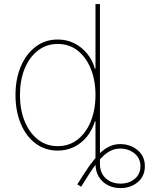

<svg xmlns="http://www.w3.org/2000/svg" viewBox="-20 -748 771 968"><path d="M587.4 200.2Q551.3 200.2 522.7 185.1Q494.1 169.9 477.8 142.6Q461.4 115.2 461.4 78.1V-29.3H483.9V78.1Q483.9 124 513.2 150.9Q542.5 177.7 587.4 177.7Q630.4 177.7 659.2 153.8Q688 129.9 688 89.8Q688 49.8 658 25.4Q627.9 1 585.4 1Q557.6 1 532.2 14.9Q506.8 28.8 480 60.1Q453.1 91.3 420.4 143.6L389.2 193.4L369.6 181.6L401.9 130.9Q455.1 47.4 496.6 12.9Q538.1 -21.5 585.4 -21.5Q637.7 -21.5 674.1 9.3Q710.4 40 710.4 89.8Q710.4 139.6 675 169.9Q639.6 200.2 587.4 200.2ZM271 11.2Q207 11.2 158.9 -25.1Q110.8 -61.5 84.5 -125Q58.1 -188.5 58.1 -269Q58.1 -349.1 84.7 -412.4Q111.3 -475.6 159.4 -512.2Q207.5 -548.8 271 -548.8Q315.4 -548.8 353 -530.5Q390.6 -512.2 418.2 -479Q445.8 -445.8 458.5 -401.4H461.4V-727.5H483.9V0H461.4V-136.7H458.5Q445.3 -92.3 418 -58.8Q390.6 -25.4 353.3 -7.1Q315.9 11.2 271 11.2ZM271 -11.2Q329.1 -11.2 371.8 -44.9Q414.6 -78.6 438 -137Q461.4 -195.3 461.4 -269Q461.4 -343.3 437.7 -401.4Q414.1 -459.5 371.6 -492.9Q329.1 -526.4 271 -526.4Q213.9 -526.4 170.9 -492.9Q127.9 -459.5 104.2 -401.4Q80.6 -343.3 80.6 -269Q80.6 -195.3 104.2 -137Q127.9 -78.6 170.7 -44.9Q213.4 -11.2 271 -11.2Z"/></svg>

Font: Inter 17pt Thin
Style: Regular
Weight: 250
Version: Version 4.001;git-66647c0bb